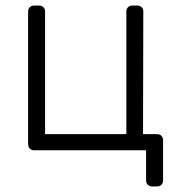

<svg xmlns="http://www.w3.org/2000/svg" viewBox="-20 -540 641 690"><path d="M527 130Q517 130 511 124Q505 118 505 108V0H103Q93 0 87 -6Q81 -12 81 -22V-498Q81 -508 87 -514Q93 -520 103 -520H120Q130 -520 136 -514Q142 -508 142 -498V-58H434V-498Q434 -508 440 -514Q446 -520 456 -520H473Q483 -520 489 -514Q495 -508 495 -498L494 -58H544Q554 -58 560 -52Q566 -46 566 -36V108Q566 118 560 124Q554 130 544 130Z"/></svg>

Font: Rubik Light
Style: Regular
Weight: 300
Designer: Hubert and Fischer
Foundry: Hubert and Fischer
Version: Version 2.300;gftools[0.9.30]